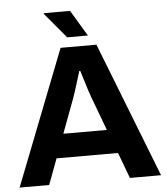

<svg xmlns="http://www.w3.org/2000/svg" viewBox="-58 -919 838 971"><g transform="rotate(-5 361.0 -434.0)"><path d="M2 0 270 -686H452L720 0H562L513 -131H201L152 0ZM246 -252H467L402 -426Q397 -439 390 -461Q383 -483 376 -506Q369 -529 364 -545Q359 -561 359 -561H354Q354 -561 349 -545Q344 -529 337 -506Q330 -483 323 -461Q316 -439 311 -426ZM308 -736 200 -865 201 -868H334L413 -736Z"/></g></svg>

Font: Archivo VF Beta
Style: Regular
Weight: 400
Designer: Hector Gatti
Foundry: Omnibus-Type
Version: Version 1.002